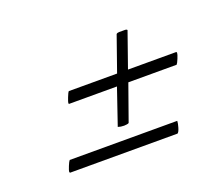

<svg xmlns="http://www.w3.org/2000/svg" viewBox="-55 -391 444 381"><g transform="rotate(-20 167.5 -200.5)"><path d="M170 -137Q166 -137 163 -137.5Q160 -138 157 -139L183 -215H82Q81 -215 81 -217Q81 -219 84.5 -228Q88 -237 90 -239H192L218 -313Q220 -315 224 -315Q228 -315 230 -315Q232 -315 236 -315Q240 -315 241 -313L215 -239H317Q318 -238 318 -237Q318 -234 314.5 -225.5Q311 -217 309 -215H207L180 -139Q179 -138 175.5 -137.5Q172 -137 170 -137ZM37 -86Q36 -87 36 -88Q36 -91 39.5 -99.5Q43 -108 45 -110H272V-109Q272 -105 269.5 -96.5Q267 -88 264 -86Z"/></g></svg>

Font: Mea Culpa
Style: Regular
Weight: 400
Designer: Robert E. Leuschke
Foundry: Robert E. Leuschke
Version: Version 1.010; ttfautohint (v1.8.3)